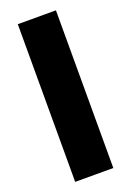

<svg xmlns="http://www.w3.org/2000/svg" viewBox="-141 -780 569 832"><g transform="rotate(-20 143.0 -363.5)"><path d="M55.2 -727.1H231V0H55.2Z"/></g></svg>

Font: My Font
Style: Regular
Weight: 500
Designer: Rasmus Andersson
Foundry: rsms
Version: Version 0.001